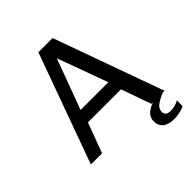

<svg xmlns="http://www.w3.org/2000/svg" viewBox="-243 -897 1223 1223"><g transform="rotate(-45 368.5 -285.5)"><path d="M37 0H138L213 -203H511L583 0H595C532 24 514 54 514 90C514 140 550 171 617 171C658 171 696 160 713 150V98C699 107 673 118 640 118C607 118 593 106 593 81C593 49 619 28 684 0H701L434 -742H306ZM236 -292 362 -632 486 -292Z"/></g></svg>

Font: Bisquit Text
Style: Regular
Weight: 400
Version: Version 1.004;Glyphs 3.2.3 (3260)